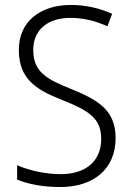

<svg xmlns="http://www.w3.org/2000/svg" viewBox="-20 -744 533 774"><path d="M446 -187C446 -298 379 -340 265 -386C168 -425 114 -454 114 -543C114 -625 174 -672 264 -672C312 -672 363 -661 413 -638L432 -688C385 -710 328 -724 265 -724C144 -724 55 -658 56 -542C56 -428 123 -383 228 -342C339 -298 388 -267 388 -184C388 -94 325 -42 225 -42C159 -42 95 -58 49 -78V-20C93 -2 151 10 223 10C355 10 446 -61 446 -187Z"/></svg>

Font: Noto Sans Ethiopic SemiCondensed Light
Style: Regular
Weight: 300
Width: 4
Designer: Monotype Design Team
Foundry: Monotype Imaging Inc.
Version: Version 2.102